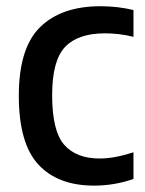

<svg xmlns="http://www.w3.org/2000/svg" viewBox="-20 -572 455 602"><path d="M275 10Q161.5 10 100.2 -56.2Q39 -122.5 39 -271.5Q39 -422 106 -487.2Q173 -552.5 295 -552.5Q321.5 -552.5 347.8 -549.5Q374 -546.5 398.5 -540.5V-456.5Q375 -462.5 352.2 -465Q329.5 -467.5 309.5 -467.5Q224.5 -467.5 184 -424.8Q143.5 -382 143.5 -273.5Q143.5 -161.5 181.2 -118.2Q219 -75 292.5 -75Q338.5 -75 398.5 -94.5V-11Q339 10 275 10Z"/></svg>

Font: Encode Sans SmCnd Md
Style: Regular
Weight: 500
Width: 4
Designer: Multiple Designers
Foundry: Impallari Type
Version: Version 3.002; ttfautohint (v1.8.3) -l 8 -r 50 -G 200 -x 14 